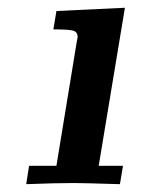

<svg xmlns="http://www.w3.org/2000/svg" viewBox="-20 -470 359 490"><path d="M46.9 0 54.2 -46.9H124L175.8 -362.8Q175.8 -364.7 177 -369.4Q178.2 -374 178.2 -375Q178.2 -389.2 165.5 -392.1Q152.8 -395 116.2 -395L124 -441.9L298.8 -450.2L231.9 -46.9H293.9L286.1 0Q189.9 -2.9 168.9 -2.9Q122.1 -2.9 46.9 0Z"/></svg>

Font: CMU Serif Extra
Style: BoldSlanted
Weight: 700
Italic angle: -9.46001°
Version: Version 0.7.0